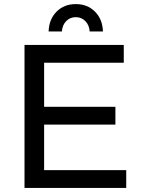

<svg xmlns="http://www.w3.org/2000/svg" viewBox="-20 -920 693 940"><path d="M283 -766H218Q220 -826 257 -863Q294 -900 351 -900Q408 -900 445 -863Q482 -826 484 -766H419Q417 -797 398 -816.5Q379 -836 351 -836Q323 -836 304 -816.5Q285 -797 283 -766ZM100 -700H586V-613H196V-397H545V-310H196V-87H598V0H100Z"/></svg>

Font: Montserrat arm
Style: Regular
Weight: 400
Designer: Julieta Ulanovsky
Foundry: Julieta Ulanovsky
Version: Version 6.000;PS 006.000;hotconv 1.0.88;makeotf.lib2.5.64775